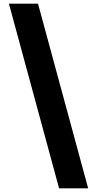

<svg xmlns="http://www.w3.org/2000/svg" viewBox="-20 -820 534 1056"><path d="M189 -800H29L305 216H465Z"/></svg>

Font: Noto Sans Sinhala UI Black
Style: Regular
Weight: 900
Designer: Jelle Bosma - Monotype Design Team
Foundry: Monotype Imaging Inc.
Version: Version 2.006